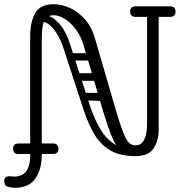

<svg xmlns="http://www.w3.org/2000/svg" viewBox="-20 -730 882 910"><path d="M123 -74H178V6Q178 71 148 115.5Q118 160 50 160Q33 160 16.5 155Q0 150 0 127Q0 116 6.5 110.5Q13 105 21 105Q27 105 35 106Q43 107 47 107Q77 107 93.5 93Q110 79 116.5 57Q123 35 123 11ZM622 10Q597 10 578 2.5Q559 -5 542 -25.5Q525 -46 508.5 -86Q492 -126 472 -192L376 -516Q363 -560 338.5 -592Q314 -624 286 -641Q258 -658 234 -658Q208 -658 196 -641Q184 -624 181 -598Q178 -572 178 -545V-28Q178 -16 171 -8Q164 0 150 0Q123 0 123 -26V-557Q123 -626 147 -668Q171 -710 235 -710Q272 -710 311 -692.5Q350 -675 382.5 -638.5Q415 -602 431 -545L527 -215Q550 -137 565 -100Q580 -63 593 -52Q606 -41 622 -41Q643 -41 655 -55.5Q667 -70 672 -92Q677 -114 677 -135V-669Q677 -695 704 -695Q732 -695 732 -671V-114Q732 -64 708 -27Q684 10 622 10ZM68 0Q42 0 42 -25Q42 -50 68 -50H231Q257 -50 257 -25Q257 0 231 0ZM623 -650Q597 -650 597 -675Q597 -700 623 -700H786Q812 -700 812 -675Q812 -650 786 -650ZM368 -272Q368 -290 386 -290H480Q496 -290 496 -270Q496 -251 481 -251L386 -254Q368 -254 368 -272ZM307 -461Q307 -478 324 -478H418Q436 -478 436 -462Q436 -443 419 -443H325Q307 -443 307 -461ZM339 -366Q339 -383 356 -383H450Q467 -383 467 -364Q467 -347 450 -347H356Q339 -347 339 -366ZM174 -660Q212 -660 238.5 -639Q265 -618 282.5 -588Q300 -558 309 -530L408 -224Q428 -165 455 -119Q482 -73 522 -47Q562 -21 618 -21L622 10Q554 10 508.5 -14Q463 -38 432.5 -85.5Q402 -133 379 -201L281 -501Q272 -530 256 -559.5Q240 -589 219 -608.5Q198 -628 174 -628Z"/></svg>

Font: Agu Display
Style: Regular
Weight: 400
Designer: Oluwaseun Badejo
Version: Version 1.103